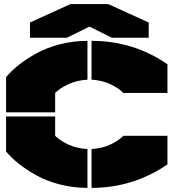

<svg xmlns="http://www.w3.org/2000/svg" viewBox="-20 -910 850 940"><path d="M307.1 -725.1H127V-799.8L325.2 -890.1H509.8L708 -799.8V-725.1H527.8L418 -779.8ZM9.8 -168V-339.8H250V-245.1Q273.4 -221.7 314.2 -202.6Q355 -183.6 408.2 -180.2V9.8Q339.4 9.8 274.7 -6.6Q210 -22.9 160.2 -50.5Q110.4 -78.1 73.5 -107.2Q36.6 -136.2 9.8 -168ZM9.8 -359.9V-532.2Q36.1 -564 73 -593Q109.9 -622.1 159.7 -649.4Q209.5 -676.8 274.4 -693.4Q339.4 -710 408.2 -710V-520Q355 -516.6 314.2 -497.6Q273.4 -478.5 250 -455.1V-359.9ZM428.2 9.8V-180.2Q481 -183.6 520.5 -202.4Q560.1 -221.2 584 -245.1H799.8V-105Q631.3 9.8 428.2 9.8ZM428.2 -520V-710Q633.8 -710 799.8 -595.2V-455.1H584Q560.1 -479 520.5 -497.8Q481 -516.6 428.2 -520Z"/></svg>

Font: Nastup Basic
Style: Regular
Weight: 400
Designer: Maksym Kobuzan
Foundry: Zakznak
Version: Version 1.020;FEAKit 1.0